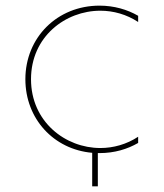

<svg xmlns="http://www.w3.org/2000/svg" viewBox="-20 -540 580 681"><path d="M333 3C386 3 432 -11 470 -33V-55C429 -28 382 -15 336 -15C212 -15 90 -108 90 -259C90 -410 212 -502 336 -502C382 -502 429 -489 470 -462V-484C432 -506 385 -520 333 -520C183 -520 70 -407 70 -259C70 -119 170 -10 307 2V121H327V3Z"/></svg>

Font: Chess Sans Thin
Style: Regular
Weight: 100
Designer: Wolf Bōese
Foundry: Wolf Bōese
Version: Version 7.223;Glyphs 3.3 (3306)